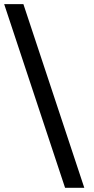

<svg xmlns="http://www.w3.org/2000/svg" viewBox="-30 -731 456 927"><path d="M377 175.8H284.2L-9.8 -710.9H83Z"/></svg>

Font: Crimson Pro
Style: Bold
Weight: 700
Designer: Jacques Le Bailly
Foundry: Baron von Fonthausen
Version: Version 1.003